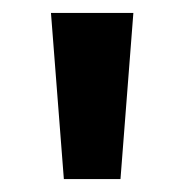

<svg xmlns="http://www.w3.org/2000/svg" viewBox="-20 -734 286 298"><path d="M167 -456.1H79.1L59.1 -713.9H187Z"/></svg>

Font: Open Sans Hebrew Condensed
Style: Bold
Weight: 700
Width: 3
Foundry: Ascender Corporation, Yanek Iontef
Version: Version 2.001;PS 002.001;hotconv 1.0.70;makeotf.lib2.5.58329